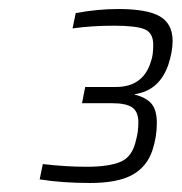

<svg xmlns="http://www.w3.org/2000/svg" viewBox="-20 -822 403 426"><path d="M68 -424 75 -458Q125 -452 173 -452Q221 -452 247.5 -463Q274 -474 282 -512Q287 -530 287 -550Q287 -574 273.5 -583.5Q260 -593 229 -593H162L169 -629H237Q298 -629 315 -686Q320 -699 320 -723Q320 -749 301 -757Q282 -765 233 -765Q184 -765 141 -759L148 -793Q197 -802 242 -802Q307 -802 335 -785.5Q363 -769 363 -731Q363 -707 353 -677Q333 -621 279 -613V-612Q304 -606 316 -592Q328 -578 328 -549Q328 -518 318 -488Q306 -452 273.5 -434Q241 -416 180 -416Q118 -416 68 -424Z"/></svg>

Font: Saira Semi Condensed ExtraLight
Style: Italic
Weight: 200
Width: 4
Italic angle: -12°
Designer: Hector Gatti with collaboration of the Omnibus-Type team
Foundry: Omnibus-Type
Version: Version 1.001; ttfautohint (v1.8)